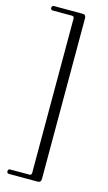

<svg xmlns="http://www.w3.org/2000/svg" viewBox="-129 -773 523 934"><g transform="rotate(15 132.0 -306.0)"><path d="M128 82V-694.5Q128 -706.5 117 -706.5H21Q9.5 -706.5 9.5 -717.5Q9.5 -729 21 -729H164.5Q181.5 -729 181.5 -710.5V98.5Q181.5 116.5 164.5 116.5H21Q9.5 116.5 9.5 105Q9.5 94 21 94H117Q128 94 128 82Z"/></g></svg>

Font: Fraunces 144pt S050 Light
Style: Regular
Weight: 300
Version: Version 1.000; ttfautohint (v1.8.3)